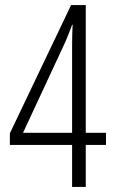

<svg xmlns="http://www.w3.org/2000/svg" viewBox="-20 -739 454 759"><path d="M265 0V-166H19V-212L261 -719H319V-214H399V-166H319V0ZM71 -214H265V-554Q265 -575 265.5 -598.5Q266 -622 267 -641H265Q256 -616 246.5 -593Q237 -570 227 -549Z"/></svg>

Font: Noto Sans Malayalam ExtraCondensed Light
Style: Regular
Weight: 300
Width: 2
Designer: Jelle Bosma - Monotype Design Team
Foundry: Monotype Imaging Inc.
Version: Version 2.104; ttfautohint (v1.8.4.7-5d5b)